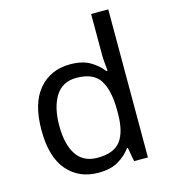

<svg xmlns="http://www.w3.org/2000/svg" viewBox="-114 -851 842 952"><g transform="rotate(-15 307.5 -375.0)"><path d="M275 10Q175 10 115 -59.5Q55 -129 55 -267Q55 -405 115.5 -475.5Q176 -546 276 -546Q338 -546 377.5 -523Q417 -500 442 -467H448Q447 -480 444.5 -505.5Q442 -531 442 -546V-760H530V0H459L446 -72H442Q418 -38 378 -14Q338 10 275 10ZM289 -63Q374 -63 408.5 -109.5Q443 -156 443 -250V-266Q443 -366 410 -419.5Q377 -473 288 -473Q217 -473 181.5 -416.5Q146 -360 146 -265Q146 -169 181.5 -116Q217 -63 289 -63Z"/></g></svg>

Font: Noto Sans Old South Arabian
Style: Regular
Weight: 400
Designer: Monotype Design Team
Foundry: Monotype Imaging Inc.
Version: Version 2.001; ttfautohint (v1.8.4.7-5d5b)